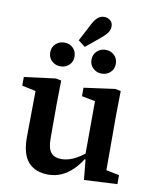

<svg xmlns="http://www.w3.org/2000/svg" viewBox="-95 -940 830 1026"><g transform="rotate(10 320.0 -427.0)"><path d="M237 14Q167 14 129 -28.5Q91 -71 91 -162L94 -446L127 -407L19 -430V-477L189 -499L219 -493L217 -365V-178Q217 -125 235.5 -102.5Q254 -80 292 -80Q316 -80 340.5 -88.5Q365 -97 389 -112.5Q413 -128 436 -149L445 -100H415Q394 -66 367 -40.5Q340 -15 308 -0.5Q276 14 237 14ZM431 9 420 -105 415 -106 416 -416 343 -430V-476L511 -499L542 -493L540 -365V-63L611 -49V0ZM201 -567Q174 -567 154.5 -585Q135 -603 135 -631Q135 -660 154.5 -678Q174 -696 201 -696Q229 -696 248 -678Q267 -660 267 -631Q267 -603 248 -585Q229 -567 201 -567ZM274 -721 320 -809Q336 -841 351.5 -854.5Q367 -868 387 -868Q406 -868 420 -856.5Q434 -845 434 -824Q434 -811 429 -800.5Q424 -790 414 -779Q404 -768 387 -754L312 -692ZM425 -567Q398 -567 378.5 -585Q359 -603 359 -631Q359 -660 378.5 -678Q398 -696 425 -696Q453 -696 472 -678Q491 -660 491 -631Q491 -603 472 -585Q453 -567 425 -567Z"/></g></svg>

Font: Source Serif 4 SemiBold
Style: Regular
Weight: 600
Designer: Frank Grießhammer
Foundry: Adobe Systems Incorporated
Version: Version 4.004;hotconv 1.0.116;makeotfexe 2.5.65601